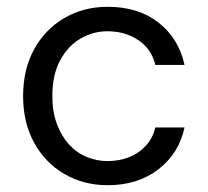

<svg xmlns="http://www.w3.org/2000/svg" viewBox="-20 -533 611 565"><path d="M297 12Q226 12 169.5 -21Q113 -54 80.5 -113Q48 -172 48 -250Q48 -329 80.5 -388Q113 -447 169.5 -480Q226 -513 297 -513Q387 -513 446.5 -466.5Q506 -420 523 -342H437Q426 -389 387 -415Q348 -441 296 -441Q254 -441 217 -419.5Q180 -398 157 -355.5Q134 -313 134 -250Q134 -204 147.5 -168Q161 -132 183.5 -107.5Q206 -83 235.5 -71Q265 -59 296 -59Q331 -59 360 -70.5Q389 -82 409.5 -104.5Q430 -127 437 -158H523Q507 -82 446.5 -35Q386 12 297 12Z"/></svg>

Font: DM Sans 18pt
Style: Regular
Weight: 400
Designer: Colophon Foundry, Jonny Pinhorn
Foundry: Colophon Foundry
Version: Version 4.004;gftools[0.9.30]